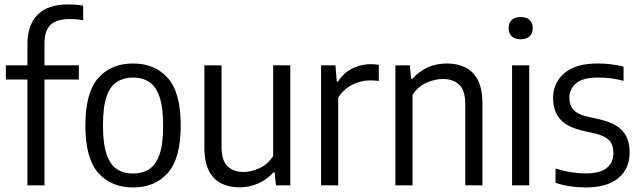

<svg xmlns="http://www.w3.org/2000/svg" viewBox="-20 -838 2897 868"><path d="M104 0V-478.5H6.5V-542.5H104V-636.5Q104 -725.5 150.2 -771.8Q196.5 -818 287.5 -818Q303.5 -818 321.2 -816.8Q339 -815.5 356 -812.5V-746.5Q340 -749.5 325.5 -750.8Q311 -752 294.5 -752Q237 -752 209 -726Q181 -700 181 -640V-542.5H336.5V-478.5H181V0Z M581.5 9.5Q483 9.5 424.5 -56Q366 -121.5 366 -270.5Q366 -419.5 424 -485.2Q482 -551 581.5 -551Q680.5 -551 738.8 -485.2Q797 -419.5 797 -271Q797 -122 738.8 -56.2Q680.5 9.5 581.5 9.5ZM581.5 -53.5Q623.5 -53.5 654 -73Q684.5 -92.5 701 -139.5Q717.5 -186.5 717.5 -269Q717.5 -353.5 700.8 -401.2Q684 -449 653.5 -468.2Q623 -487.5 581.5 -487.5Q540 -487.5 509.2 -468.2Q478.5 -449 462 -402Q445.5 -355 445.5 -272Q445.5 -188 462 -140.2Q478.5 -92.5 509 -73Q539.5 -53.5 581.5 -53.5Z M1063 9Q1017.5 9 981.5 -8.2Q945.5 -25.5 924.8 -65.2Q904 -105 904 -173V-542.5H981.5V-176.5Q981.5 -111 1009.2 -85.8Q1037 -60.5 1081.5 -60.5Q1113.5 -60.5 1151.5 -77Q1189.5 -93.5 1215 -132.5V-542.5H1292.5V0H1227.5L1221.5 -59H1216.5Q1185.5 -25 1145.8 -8Q1106 9 1063 9Z M1431.5 0V-542.5H1496.5L1502.5 -469.5H1508Q1533.5 -509 1573 -528.5Q1612.5 -548 1655.5 -548Q1666.5 -548 1675.5 -547Q1684.5 -546 1692.5 -545V-472Q1682 -473.5 1672.5 -474Q1663 -474.5 1651.5 -474.5Q1612.5 -474.5 1572.5 -454.8Q1532.5 -435 1509 -396V0Z M1767.5 0V-542.5H1833L1838.5 -481.5H1844Q1906.5 -551 2001 -551Q2047 -551 2083.2 -533.5Q2119.5 -516 2140.2 -476.2Q2161 -436.5 2161 -369V0H2083.5V-365Q2083.5 -430.5 2055.5 -455.8Q2027.5 -481 1981.5 -481Q1948.5 -481 1909.8 -464.8Q1871 -448.5 1845 -409V0Z M2295 0V-542.5H2372.5V0ZM2334 -660.5Q2307.5 -660.5 2293.5 -673.8Q2279.5 -687 2279.5 -710.5Q2279.5 -734 2293.5 -747.5Q2307.5 -761 2334 -761Q2360.5 -761 2374.5 -747.5Q2388.5 -734 2388.5 -710.5Q2388.5 -687 2374.5 -673.8Q2360.5 -660.5 2334 -660.5Z M2628.5 9.5Q2555 9.5 2491.5 -11.5V-76Q2561 -54 2628 -54Q2691.5 -54 2722.2 -78Q2753 -102 2753 -145.5Q2753 -184 2734 -203.5Q2715 -223 2674.5 -233.5L2610.5 -248Q2540.5 -265 2510.5 -301.2Q2480.5 -337.5 2480.5 -395Q2480.5 -463 2531.2 -507Q2582 -551 2682.5 -551Q2715 -551 2743.8 -547.2Q2772.5 -543.5 2799 -537V-472.5Q2769 -480.5 2742 -484Q2715 -487.5 2684.5 -487.5Q2614 -487.5 2584 -461Q2554 -434.5 2554 -396.5Q2554 -363 2571.8 -342.5Q2589.5 -322 2630.5 -312L2694.5 -297.5Q2766.5 -280 2796.5 -244Q2826.5 -208 2826.5 -149Q2826.5 -75 2775.2 -32.8Q2724 9.5 2628.5 9.5Z"/></svg>

Font: Encode Sans SmCnd
Style: Regular
Weight: 400
Width: 4
Designer: Multiple Designers
Foundry: Impallari Type
Version: Version 3.002; ttfautohint (v1.8.3) -l 8 -r 50 -G 200 -x 14 